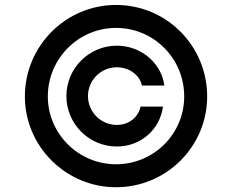

<svg xmlns="http://www.w3.org/2000/svg" viewBox="-20 -759 955 790"><path d="M457.4 11.4C665.1 11.4 833.1 -156.6 832.4 -363.6C831.7 -570.7 665.1 -738.6 457.4 -738.6C251.1 -738.6 83.1 -570.7 82.4 -363.6C81.7 -156.6 251.1 11.4 457.4 11.4ZM457.4 -83.1C302.6 -83.1 176.1 -209.2 176.8 -363.3C177.2 -518.1 303.3 -644.2 457.4 -644.2C612.6 -644.2 737.6 -518.8 737.9 -363.3C738.6 -208.5 612.9 -83.1 457.4 -83.1ZM253.2 -363.6C253.2 -249.3 346.2 -156.2 460.6 -156.2C560.4 -156.2 638.1 -226.9 650.6 -320.3H558.2C549 -276.3 510.7 -245 460.6 -245C395.2 -245 342 -298.3 342 -363.6C342 -429.3 395.2 -482.2 460.6 -482.2C510.7 -482.2 555 -451 563.9 -407H656.2C643.8 -500.4 560.4 -571 460.6 -571C346.2 -571 253.2 -478 253.2 -363.6Z"/></svg>

Font: RA Harald Medium
Style: Regular
Weight: 500
Designer: Rasmus Andersson
Foundry: rsms
Version: Version 3.000;hotconv 1.0.109;makeotfexe 2.5.65596